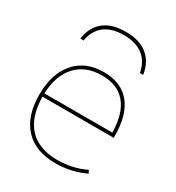

<svg xmlns="http://www.w3.org/2000/svg" viewBox="-186 -882 919 1004"><g transform="rotate(30 274.0 -380.0)"><path d="M50 -260Q50 -386 112.5 -458Q175 -530 285 -530Q390 -530 445 -463Q500 -396 500 -268V-258H70Q71 -137 130.5 -73.5Q190 -10 302 -10Q393 -10 471 -48L480 -30Q441 -11 395 -0.5Q349 10 302 10Q181 10 115.5 -60Q50 -130 50 -260ZM480 -278Q478 -393 428.5 -451.5Q379 -510 285 -510Q187 -510 130.5 -449Q74 -388 70 -278ZM469 -620H449Q437 -684 393.5 -717Q350 -750 279 -750Q206 -750 163 -717Q120 -684 109 -620H89Q100 -694 148 -732Q196 -770 279 -770Q360 -770 408.5 -732Q457 -694 469 -620Z"/></g></svg>

Font: Enso Thin
Style: Regular
Weight: 100
Designer: Coji Morishita
Foundry: UNDERFOREST DESIGN
Version: Version 1.000